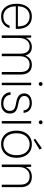

<svg xmlns="http://www.w3.org/2000/svg" viewBox="1306 -2074 781 3432"><g transform="rotate(90 1696.0 -358.5)"><path d="M272 12Q203 12 152.5 -23Q102 -58 75 -120Q48 -182 48 -264Q48 -352 76.5 -413Q105 -474 156 -506Q207 -538 273 -538Q349 -538 398.5 -505Q448 -472 472.5 -415Q497 -358 497 -285Q497 -277 497 -269.5Q497 -262 496 -251H79V-288H453Q452 -398 402.5 -448Q353 -498 272 -498Q226 -498 185 -475.5Q144 -453 118.5 -404Q93 -355 93 -276V-259Q93 -182 117.5 -130.5Q142 -79 183.5 -53.5Q225 -28 272 -28Q341 -28 380 -56.5Q419 -85 437 -139H483Q470 -95 443 -61Q416 -27 374 -7.5Q332 12 272 12Z M613 0V-526H652L657 -429Q681 -483 723.5 -510.5Q766 -538 821 -538Q853 -538 883 -527.5Q913 -517 937 -491.5Q961 -466 973 -421Q991 -473 1033 -505.5Q1075 -538 1135 -538Q1191 -538 1230.5 -516.5Q1270 -495 1291.5 -449Q1313 -403 1313 -329V0H1268V-327Q1268 -415 1233 -456.5Q1198 -498 1130 -498Q1090 -498 1057 -478Q1024 -458 1004.5 -418.5Q985 -379 985 -321V0H940V-330Q940 -416 906 -457Q872 -498 813 -498Q767 -498 732 -474.5Q697 -451 677.5 -406Q658 -361 658 -295V0Z M1459 0V-526H1504V0ZM1481 -661Q1467 -661 1457 -671Q1447 -681 1447 -695Q1447 -710 1457 -719.5Q1467 -729 1481 -729Q1495 -729 1505.5 -719.5Q1516 -710 1516 -695Q1516 -681 1505.5 -671Q1495 -661 1481 -661Z M1832 12Q1772 12 1728 -7Q1684 -26 1658.5 -63.5Q1633 -101 1628 -157H1675Q1678 -115 1699 -86Q1720 -57 1755 -42.5Q1790 -28 1833 -28Q1872 -28 1901.5 -42.5Q1931 -57 1947 -82.5Q1963 -108 1963 -138Q1963 -179 1948 -201.5Q1933 -224 1902 -236Q1871 -248 1823 -256Q1779 -263 1746.5 -275Q1714 -287 1692.5 -304.5Q1671 -322 1660.5 -346Q1650 -370 1650 -402Q1650 -443 1670.5 -473.5Q1691 -504 1730 -521Q1769 -538 1824 -538Q1897 -538 1944 -500.5Q1991 -463 1999 -390H1953Q1950 -439 1916.5 -468.5Q1883 -498 1824 -498Q1760 -498 1728 -472Q1696 -446 1696 -404Q1696 -380 1707.5 -358.5Q1719 -337 1748.5 -321.5Q1778 -306 1832 -296Q1885 -287 1925 -272.5Q1965 -258 1987.5 -228Q2010 -198 2010 -142Q2010 -98 1988.5 -63Q1967 -28 1927 -8Q1887 12 1832 12Z M2144 0V-526H2189V0ZM2166 -661Q2152 -661 2142 -671Q2132 -681 2132 -695Q2132 -710 2142 -719.5Q2152 -729 2166 -729Q2180 -729 2190.5 -719.5Q2201 -710 2201 -695Q2201 -681 2190.5 -671Q2180 -661 2166 -661Z M2557 12Q2485 12 2430.5 -21Q2376 -54 2346 -116Q2316 -178 2316 -263Q2316 -349 2347 -410.5Q2378 -472 2432.5 -505Q2487 -538 2559 -538Q2632 -538 2686 -505Q2740 -472 2770.5 -410.5Q2801 -349 2801 -263Q2801 -178 2770 -116Q2739 -54 2684 -21Q2629 12 2557 12ZM2557 -29Q2611 -29 2655.5 -54.5Q2700 -80 2727 -132.5Q2754 -185 2754 -263Q2754 -343 2727.5 -395Q2701 -447 2657 -472.5Q2613 -498 2559 -498Q2506 -498 2461.5 -472Q2417 -446 2390 -394Q2363 -342 2363 -263Q2363 -185 2389 -132.5Q2415 -80 2459 -54.5Q2503 -29 2557 -29ZM2480 -569 2461 -597 2629 -716 2656 -677Z M2922 0V-526H2961L2967 -429Q2991 -485 3036.5 -511.5Q3082 -538 3140 -538Q3195 -538 3237 -517Q3279 -496 3302.5 -452Q3326 -408 3326 -337V0H3281V-331Q3281 -416 3243.5 -457Q3206 -498 3132 -498Q3085 -498 3047.5 -475.5Q3010 -453 2988.5 -410.5Q2967 -368 2967 -305V0Z"/></g></svg>

Font: DM Sans 9pt ExtraLight
Style: Regular
Weight: 250
Version: Version 4.004;gftools[0.9.30]